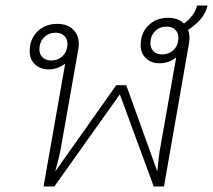

<svg xmlns="http://www.w3.org/2000/svg" viewBox="-20 -672 768 692"><path d="M658 -564Q663 -549 663 -535Q663 -529 661 -515L571 0H534L412 -332L176 0H137L215 -443Q189 -422 155 -422Q125 -422 106 -440Q87 -458 87 -487Q87 -531 115 -558.5Q143 -586 186 -586Q222 -586 243 -566Q264 -546 264 -513Q264 -507 262 -493L199 -136Q198 -132 195 -117Q192 -102 179 -54L399 -365H435L547 -54Q553 -118 557 -136L615 -465Q589 -444 555 -444Q525 -444 506 -462Q487 -480 487 -509Q487 -553 515 -580.5Q543 -608 586 -608Q622 -608 643 -587Q661 -600 674 -617.5Q687 -635 690 -652H728Q723 -628 706.5 -607Q690 -586 658 -564ZM623 -536Q623 -554 611.5 -565Q600 -576 581 -576Q555 -576 538.5 -559Q522 -542 522 -516Q522 -498 533.5 -487Q545 -476 564 -476Q590 -476 606.5 -493Q623 -510 623 -536ZM223 -514Q223 -532 211.5 -543Q200 -554 181 -554Q155 -554 138.5 -537Q122 -520 122 -494Q122 -476 133.5 -465Q145 -454 164 -454Q190 -454 206.5 -471Q223 -488 223 -514Z"/></svg>

Font: Sarabun Thin
Style: Italic
Weight: 250
Italic angle: -10°
Designer: Suppakit Chalermlarp | Katatrad Co.,Ltd.
Foundry: Cadson Demak Co.,Ltd.
Version: Version 1.000; ttfautohint (v1.6)